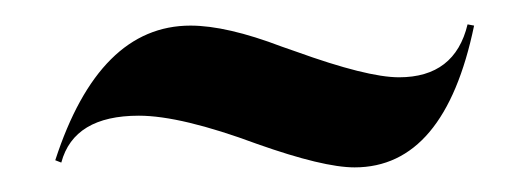

<svg xmlns="http://www.w3.org/2000/svg" viewBox="-20 -345 430 156"><path d="M29.8 -212.9 24.9 -214.8Q60.5 -324.2 134.8 -324.2Q164.1 -324.2 209 -307.1L220.2 -303.2Q278.3 -282.2 304.2 -282.2Q349.6 -282.2 359.9 -325.2L365.2 -324.2Q341.3 -209 268.1 -209Q242.7 -209 189 -228Q127 -251 92.8 -251Q40 -251 29.8 -212.9Z"/></svg>

Font: Moniqa Black Display
Style: Regular
Weight: 900
Designer: Rajesh Rajput
Foundry: Rajesh Rajput
Version: Version 1.000